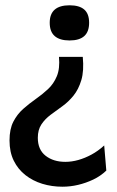

<svg xmlns="http://www.w3.org/2000/svg" viewBox="-20 -552 443 726"><path d="M293 -337Q298 -284 287.5 -249Q277 -214 258 -190.5Q239 -167 216 -150.5Q193 -134 171.5 -118Q150 -102 136.5 -81.5Q123 -61 123 -31Q123 14 152.5 37Q182 60 227 60Q251 60 276 53Q301 46 326 32.5Q351 19 374 -2L382 93Q360 114 332.5 127Q305 140 275.5 147Q246 154 216 154Q176 154 140 143Q104 132 76 110Q48 88 32 55.5Q16 23 16 -21Q16 -64 30.5 -92Q45 -120 67.5 -140Q90 -160 115 -177.5Q140 -195 161.5 -215Q183 -235 195 -264Q207 -293 203 -337ZM243 -532Q280 -532 298.5 -516Q317 -500 317 -466Q317 -432 298.5 -415.5Q280 -399 243 -399Q206 -399 187 -415.5Q168 -432 168 -466Q168 -532 243 -532Z"/></svg>

Font: Bricolage Grotesque 48pt Condensed ExtraBold Medium
Style: Regular
Weight: 500
Version: Version 1.000;gftools[0.9.30]